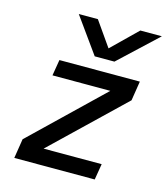

<svg xmlns="http://www.w3.org/2000/svg" viewBox="-110 -818 786 904"><g transform="rotate(15 283.5 -366.5)"><path d="M382 -560H286L162 -733H255L339 -613L462 -733H567ZM130 -500H522L507 -405L166 -78H449L436 0H44L59 -95L399 -422H117Z"/></g></svg>

Font: Overused Grotesk Medium
Style: Italic
Weight: 500
Italic angle: -10°
Version: Version 0.003